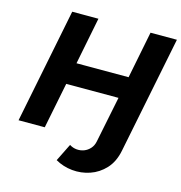

<svg xmlns="http://www.w3.org/2000/svg" viewBox="-127 -814 1069 1132"><g transform="rotate(15 407.0 -248.5)"><path d="M312 169 365 62Q386 75 409 77Q432 79 453.5 71Q475 63 491 45Q507 27 512 1L569 -280H250L194 0H34L174 -700H334L277 -413H595L652 -700H813L669 17Q655 86 615.5 128.5Q576 171 523 189Q470 207 414.5 201.5Q359 196 312 169Z"/></g></svg>

Font: MOST Montserrat
Style: Bold Italic
Weight: 700
Italic angle: -11.3°
Designer: Julieta Ulanovsky
Foundry: Julieta Ulanovsky
Version: Version 8.000;March 11, 2024;FontCreator 15.0.0.2926 64-bit